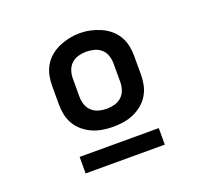

<svg xmlns="http://www.w3.org/2000/svg" viewBox="-96 -815 792 743"><g transform="rotate(-20 300.0 -443.0)"><path d="M300 -317Q278 -317 256.5 -320.5Q235 -324 215.5 -332.5Q196 -341 179 -355Q162 -369 151 -387.5Q140 -406 135.5 -427Q131 -448 131 -470V-547Q131 -569 135.5 -590Q140 -611 151 -629.5Q162 -648 179 -662Q196 -676 216 -684.5Q236 -693 257 -697.5Q278 -702 300 -702Q322 -702 343 -697.5Q364 -693 384 -684.5Q404 -676 421 -662Q438 -648 449 -629.5Q460 -611 464.5 -590Q469 -569 469 -547V-470Q469 -448 464.5 -427Q460 -406 449 -387.5Q438 -369 421 -355Q404 -341 384.5 -332.5Q365 -324 343.5 -320.5Q322 -317 300 -317ZM300 -391Q316 -391 332.5 -395.5Q349 -400 361 -411Q373 -422 378.5 -438Q384 -454 384 -470V-547Q384 -564 378.5 -580Q373 -596 360.5 -607Q348 -618 331.5 -622Q315 -626 299 -626Q283 -626 267 -621.5Q251 -617 239 -606Q227 -595 221.5 -579Q216 -563 216 -547V-470Q216 -454 221.5 -438Q227 -422 239 -411Q251 -400 267.5 -395.5Q284 -391 300 -391ZM137 -184V-252H463V-184Z"/></g></svg>

Font: Iosevka Curly Slab SmBdEx
Style: Regular
Weight: 600
Width: 7
Monospace: yes
Designer: Belleve Invis
Foundry: Belleve Invis
Version: Version 11.1.0; ttfautohint (v1.8.3)